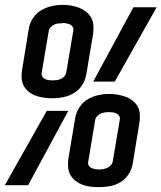

<svg xmlns="http://www.w3.org/2000/svg" viewBox="-29 -765 667 793"><path d="M187 -359Q170 -359 152.5 -361.5Q135 -364 119.5 -369.5Q104 -375 91 -385Q78 -395 70 -409Q62 -423 60.5 -440.5Q59 -458 62 -475L90 -647Q94 -670 107.5 -690.5Q121 -711 142 -723Q163 -735 185.5 -740Q208 -745 231 -745Q248 -745 265 -742Q282 -739 297.5 -733Q313 -727 326 -717Q339 -707 347 -693Q355 -679 356.5 -662Q358 -645 356 -628L327 -455Q323 -433 309.5 -412.5Q296 -392 275.5 -380Q255 -368 232 -363.5Q209 -359 187 -359ZM356 -428 522 -735H618L445 -428ZM188 -433Q196 -433 205 -434Q214 -435 222.5 -439Q231 -443 237.5 -450.5Q244 -458 245 -467L274 -640Q275 -648 271 -654.5Q267 -661 260 -664Q253 -667 245 -668.5Q237 -670 229 -670Q229 -670 229 -669.5Q229 -669 229 -669Q220 -669 211 -668Q202 -667 194 -663Q186 -659 179.5 -651.5Q173 -644 172 -635L143 -463Q142 -455 146 -448.5Q150 -442 157 -438.5Q164 -435 172 -434Q180 -433 188 -433ZM379 8Q362 8 344.5 6Q327 4 311.5 -2Q296 -8 283 -18Q270 -28 262 -42Q254 -56 252.5 -73Q251 -90 253 -107L282 -280Q286 -302 299.5 -322.5Q313 -343 333.5 -355Q354 -367 377 -372Q400 -377 423 -377Q440 -377 457 -374Q474 -371 489.5 -365.5Q505 -360 518 -350Q531 -340 539 -326Q547 -312 548.5 -294.5Q550 -277 547 -260L519 -88Q515 -65 501.5 -44.5Q488 -24 467.5 -12Q447 0 424 4Q401 8 379 8ZM-9 0 164 -307H253L87 0ZM380 -65Q388 -65 397 -66.5Q406 -68 414.5 -72Q423 -76 429.5 -83.5Q436 -91 437 -100L466 -272Q467 -280 463 -286.5Q459 -293 452 -296.5Q445 -300 437 -301Q429 -302 421 -302Q421 -302 421 -302Q421 -302 421 -302Q412 -302 403 -300.5Q394 -299 385.5 -295Q377 -291 371 -284Q365 -277 364 -268L335 -95Q334 -87 338 -80.5Q342 -74 349 -71Q356 -68 364 -66.5Q372 -65 380 -65Z"/></svg>

Font: Iosevka Curly Slab Extended
Style: Italic
Weight: 400
Width: 7
Italic angle: -9°
Monospace: yes
Designer: Belleve Invis
Foundry: Belleve Invis
Version: Version 11.1.0; ttfautohint (v1.8.3)